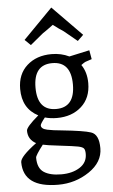

<svg xmlns="http://www.w3.org/2000/svg" viewBox="-64 -807 638 1084"><g transform="rotate(-5 254.5 -265.0)"><path d="M247 -141Q210 -141 179 -150Q152 -116 152 -107Q152 -98 160 -91Q168 -84 186.5 -80Q205 -76 221.5 -74Q238 -72 267 -69Q393 -56 431 -43Q476 -29 476 50Q476 129 397.5 182Q319 235 222 235Q24 235 24 90Q24 59 117 -10Q72 -34 72 -84Q72 -105 143 -165Q54 -211 54 -322Q54 -406 108 -454.5Q162 -503 247 -503Q302 -503 347 -481L462 -506L471 -455L435 -443Q429 -441 410 -427Q440 -384 440 -322Q440 -238 386 -189.5Q332 -141 247 -141ZM141 -322Q141 -192 247 -192Q353 -192 353 -322Q353 -452 247 -452Q141 -452 141 -322ZM154 2Q110 59 110 72Q110 132 145.5 155Q181 178 244 178Q307 178 349 151Q391 124 391 75Q391 52 383.5 43.5Q376 35 351.5 30Q327 25 249.5 16Q172 7 154 2ZM269 -765 435 -596 402 -564 328 -625Q300 -643 269 -667Q258 -659 244.5 -649Q231 -639 222 -633L210 -625L136 -564L103 -596Z"/></g></svg>

Font: Andada
Style: Regular
Weight: 400
Designer: Carolina Giovagnoli
Foundry: Carolina Giovagnoli
Version: Version 1.002